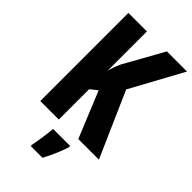

<svg xmlns="http://www.w3.org/2000/svg" viewBox="-280 -796 1100 1100"><g transform="rotate(45 270.0 -246.5)"><path d="M540 0 366 -395 540 -714H377L243 -474C228 -441 219 -415 215 -394V-714H65V0H215V-246L258 -280L373 0ZM368 72V61H230C227 103 216 173 209 208V221H304C329 174 352 122 368 72Z"/></g></svg>

Font: Noto Sans Kannada ExtraCondensed ExtraBold
Style: Regular
Weight: 800
Width: 2
Designer: Jelle Bosma - Monotype Design Team
Foundry: Monotype Imaging Inc.
Version: Version 2.005